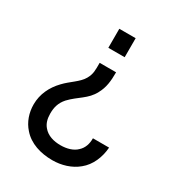

<svg xmlns="http://www.w3.org/2000/svg" viewBox="-175 -652 884 957"><g transform="rotate(30 267.0 -173.0)"><path d="M326 -344H231.5C231.5 -302 233 -280.5 215 -249C195 -213.5 149 -189 115.5 -153C76 -112 50 -60 50 -0.5C50 47.5 65.5 93 96.5 127.5C137.5 175 201.5 194.5 269.5 194.5C321 194.5 374.5 179 413.5 146C456 112 479.5 56 483.5 -1.5H390.5C391 30 381.5 59 359.5 78.5C338.5 99.5 304.5 109.5 267.5 109.5C229 109.5 191 99.5 167 70C151.5 52 144.5 27.5 144.5 -2C144.5 -36.5 151.5 -66 177.5 -95.5C223 -144 272 -160.5 300.5 -216C322 -255 326 -294 326 -344ZM231.5 -430.5H325.5V-540H231.5Z"/></g></svg>

Font: Eudonet Medium
Style: Regular
Weight: 500
Designer: Mikhail Sharanda
Foundry: Mikhail Sharanda
Version: Version 4.503;Glyphs 3.1.2 (3151)